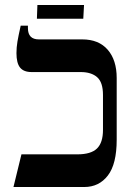

<svg xmlns="http://www.w3.org/2000/svg" viewBox="-20 -750 539 770"><path d="M34 0 66 -131H290Q345 -131 369 -154.5Q393 -178 393 -229V-369Q393 -420 369.5 -440.5Q346 -461 304 -461H107Q75 -461 60.5 -479Q46 -497 46 -537Q46 -560 50 -583.5Q54 -607 63 -647H92V-637Q92 -592 136 -592H310Q376 -592 412 -550.5Q448 -509 448 -437V-190Q448 -92 412.5 -46Q377 0 318 0ZM128 -675 130 -730H317L314 -675Z"/></svg>

Font: Noto Serif Hebrew SemiCondensed SemiBold
Style: Regular
Weight: 600
Width: 4
Designer: Monotype Design Team
Foundry: Monotype Imaging Inc.
Version: Version 2.004; ttfautohint (v1.8.4.7-5d5b)